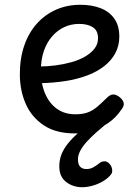

<svg xmlns="http://www.w3.org/2000/svg" viewBox="-20 -539 566 803"><path d="M293 19Q214 19 163 -15Q112 -49 87.5 -105Q63 -161 63 -228Q63 -295 81.5 -348.5Q100 -402 134 -440Q168 -478 214.5 -498.5Q261 -519 316 -519Q365 -519 401.5 -504.5Q438 -490 458.5 -460.5Q479 -431 479 -386Q479 -348 462.5 -317Q446 -286 416 -262.5Q386 -239 345 -223.5Q304 -208 253 -200Q202 -192 145 -191V-261Q178 -261 212.5 -265.5Q247 -270 279 -279Q311 -288 336 -302.5Q361 -317 375.5 -336Q390 -355 390 -379Q390 -411 368.5 -425Q347 -439 311 -439Q278 -439 249.5 -426Q221 -413 198.5 -387.5Q176 -362 163.5 -326Q151 -290 151 -244Q151 -189 168.5 -148Q186 -107 218 -84Q250 -61 295 -61Q325 -61 346 -68.5Q367 -76 385.5 -91.5Q404 -107 426 -129Q441 -144 453.5 -144Q466 -144 480 -133Q494 -122 497 -109.5Q500 -97 490 -84Q465 -46 431 -23.5Q397 -1 361.5 9Q326 19 293 19ZM324 244Q285 244 256.5 222Q228 200 228 157Q228 130 237 107Q246 84 263.5 62Q281 40 306.5 17Q332 -6 366 -32L428 -33V-24Q405 -5 383.5 14Q362 33 344.5 52Q327 71 316.5 90Q306 109 306 128Q306 149 315.5 158.5Q325 168 341 168Q356 168 368 162Q380 156 399 141Q406 136 416 135.5Q426 135 436 144Q446 154 448.5 167Q451 180 446 188Q434 205 412.5 218Q391 231 367.5 237.5Q344 244 324 244Z"/></svg>

Font: Playwrite ES
Style: Regular
Weight: 400
Designer: Veronika Burian, José Scaglione
Foundry: TypeTogether
Version: Version 1.002